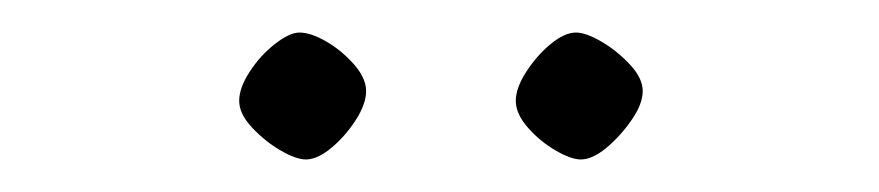

<svg xmlns="http://www.w3.org/2000/svg" viewBox="-20 -652 540 118"><path d="M168 -554Q162 -554 152.5 -559.5Q143 -565 135 -573.5Q127 -582 127 -590Q127 -598 133.5 -608Q140 -618 149 -625Q158 -632 164 -632Q171 -632 180.5 -626.5Q190 -621 197.5 -612.5Q205 -604 205 -596Q205 -588 198.5 -578Q192 -568 183.5 -561Q175 -554 168 -554ZM337 -554Q331 -554 321.5 -559.5Q312 -565 304.5 -573.5Q297 -582 297 -590Q297 -598 303.5 -608Q310 -618 318.5 -625Q327 -632 334 -632Q340 -632 349.5 -626.5Q359 -621 367 -612.5Q375 -604 375 -596Q375 -588 368 -578Q361 -568 352.5 -561Q344 -554 337 -554Z"/></svg>

Font: Ancizar Serif Light
Style: Regular
Weight: 300
Designer: Cesar Puertas, Viviana Monsalve, Julian Moncada, Julian Prieto, Jose Castro, Felipe Aragon, Mariel Hernandez, Sara Alarc
Version: Version 8.100